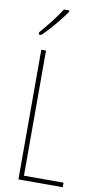

<svg xmlns="http://www.w3.org/2000/svg" viewBox="-103 -996 547 1041"><g transform="rotate(10 170.5 -475.0)"><path d="M78 0V-714H104V-25H322V0ZM191 -943Q175 -919 152.5 -891Q130 -863 107 -837.5Q84 -812 64 -793H50V-805Q84 -845 110 -878Q136 -911 161 -950H191Z"/></g></svg>

Font: Noto Sans ExtraCondensed Thin
Style: Regular
Weight: 100
Width: 2
Designer: Monotype Design Team
Foundry: Monotype Imaging Inc.
Version: Version 2.013; ttfautohint (v1.8.4.7-5d5b)